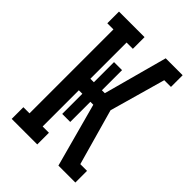

<svg xmlns="http://www.w3.org/2000/svg" viewBox="-215 -832 930 930"><g transform="rotate(45 250.0 -367.5)"><path d="M40 0V-80H82V-655H40V-735H215V-655H172V-407H196V-545H251V-407H271L360 -735H476V-655H430L349 -368L430 -80H476V0H360L271 -328H251V-190H196V-328H172V-80H215V0Z"/></g></svg>

Font: Iosevka Curly Slab Medium
Style: Regular
Weight: 500
Monospace: yes
Designer: Belleve Invis
Foundry: Belleve Invis
Version: Version 22.1.2; ttfautohint (v1.8.4)